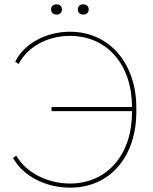

<svg xmlns="http://www.w3.org/2000/svg" viewBox="-20 -855 702 883"><path d="M240 -788C255 -788 265 -797 265 -812C265 -826 255 -835 240 -835C225 -835 215 -826 215 -812C215 -797 225 -788 240 -788ZM363 -788C378 -788 388 -797 388 -812C388 -826 378 -835 363 -835C348 -835 338 -826 338 -812C338 -797 348 -788 363 -788ZM303 8C485 8 607 -133 607 -342V-359C607 -565 482 -709 302 -709C191 -709 90 -654 50 -571L66 -561C108 -641 199 -690 302 -690C472 -690 587 -558 587 -363H217V-344H587V-338C587 -143 472 -11 302 -11C197 -11 99 -62 55 -139L40 -129C85 -46 189 8 302 8Z"/></svg>

Font: Fixel Text Thin
Style: Regular
Weight: 100
Width: 4
Designer: AlfaBravo + MacPaw
Foundry: Kyrylo Tkachov, Marchela Mozhyna, Serhii Makarenko, Maria Weinstein, Zakhar Kryvoshyya
Version: Version 1.211